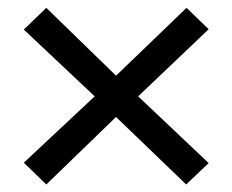

<svg xmlns="http://www.w3.org/2000/svg" viewBox="-20 -620 605 500"><path d="M42 -196.3 226.6 -369.1 42 -543 100.6 -599.6 282.2 -422.9 465.8 -599.6 523.4 -543.9 339.8 -369.1 523.4 -195.3 464.8 -139.6 282.2 -315.4 100.6 -139.6Z"/></svg>

Font: Gothic A1 Medium
Style: Regular
Weight: 500
Designer: HanYang I&C Co.,Ltd.
Foundry: HanYang I&C Co.,Ltd.
Version: Version 2.50